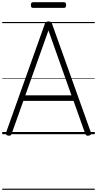

<svg xmlns="http://www.w3.org/2000/svg" viewBox="-20 -1208 873 1728"><path d="M54 13Q39 10 35 3Q31 -4 35 -16L383 -992Q387 -1005 394.5 -1010Q402 -1015 416 -1015Q431 -1015 438 -1010Q445 -1005 449 -992L798 -16Q802 -4 797.5 3Q793 10 778 13Q764 15 757.5 10.5Q751 6 745 -10L642 -300H190L87 -10Q82 5 75.5 10Q69 15 54 13ZM208 -350H623L416 -934ZM277 -1137Q266 -1137 262 -1143.5Q258 -1150 258 -1161Q258 -1174 262 -1181Q266 -1188 277 -1188H556Q567 -1188 571 -1181Q575 -1174 575 -1161Q575 -1150 571 -1143.5Q567 -1137 556 -1137ZM0 490H833V500H0ZM0 -20H833V0H0ZM0 -505H833V-500H0ZM0 -1010H833V-1000H0Z"/></svg>

Font: Playwrite PE Guides
Style: Regular
Weight: 400
Designer: Veronika Burian, José Scaglione
Foundry: TypeTogether
Version: Version 1.003